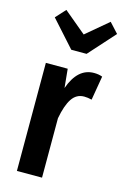

<svg xmlns="http://www.w3.org/2000/svg" viewBox="-122 -852 590 908"><g transform="rotate(15 173.5 -398.0)"><path d="M331 -535 311 -417Q291 -422 274 -422Q236 -422 214 -389Q192 -356 180 -291V0H57V-529H164L173 -437Q210 -542 290 -542Q313 -542 331 -535ZM303 -796 347 -748 232 -620H157L42 -748L86 -796L195 -705Z"/></g></svg>

Font: Fira Sans Extra Condensed Medium
Style: Regular
Weight: 500
Width: 1
Designer: Carrois Corporate & Edenspiekermann AG
Foundry: Carrois Corporate GbR & Edenspiekermann AG
Version: Version 4.203